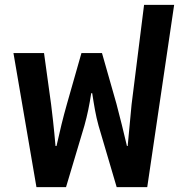

<svg xmlns="http://www.w3.org/2000/svg" viewBox="-20 -765 744 785"><path d="M129 0H250L325 -251C338 -298 345 -333 353 -384H357C365 -333 371 -294 383 -251L457 0H582L692 -745H569L518 -338C515 -303 509 -243 502 -168H499C485 -227 471 -285 456 -341L397 -548H313L254 -341C238 -285 224 -227 211 -168H207C201 -238 192 -316 189 -338L160 -548H35Z"/></svg>

Font: Noto Sans Thai Semi
Style: Regular
Weight: 600
Designer: Monotype Design Team
Foundry: Monotype Imaging Inc.
Version: Version 1.901